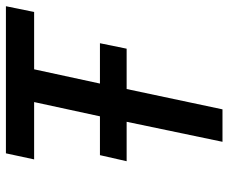

<svg xmlns="http://www.w3.org/2000/svg" viewBox="-80 -674 754 633"><g transform="rotate(-90 296.5 -357.0)"><path d="M146 0H253L320 -316H453L471 -404H338L385 -621H574L593 -714H108L88 -621H277L230 -404H102L82 -316H212Z"/></g></svg>

Font: Noto Sans Medium
Style: Italic
Weight: 500
Italic angle: -12°
Designer: Monotype Design Team
Foundry: Monotype Imaging Inc.
Version: Version 2.013